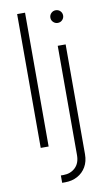

<svg xmlns="http://www.w3.org/2000/svg" viewBox="-101 -776 571 1028"><g transform="rotate(-10 184.0 -262.0)"><path d="M112.8 -727.5V0H69.8V-727.5ZM254.4 -522.5H297.4V74.2Q297.4 113.8 280.5 142.8Q263.7 171.9 234.1 188Q204.6 204.1 167 204.1H150.4V164.1H165Q203.1 164.1 228.8 139.9Q254.4 115.7 254.4 71.3ZM276.4 -643.1Q262.2 -643.1 252 -653.1Q241.7 -663.1 241.7 -677.2Q241.7 -691.9 252 -701.9Q262.2 -711.9 276.4 -711.9Q291 -711.9 301 -701.9Q311 -691.9 311 -677.2Q311 -663.6 301 -653.3Q291 -643.1 276.4 -643.1Z"/></g></svg>

Font: Inter 28pt ExtraLight
Style: Regular
Weight: 250
Designer: Rasmus Andersson
Foundry: rsms
Version: Version 4.001;git-66647c0bb